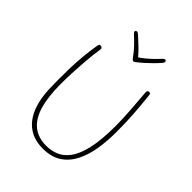

<svg xmlns="http://www.w3.org/2000/svg" viewBox="-278 -1153 1305 1305"><g transform="rotate(45 374.0 -500.5)"><path d="M139 -750Q141 -758 143.5 -762Q146 -766 152 -766Q162 -766 168 -760.5Q174 -755 172 -744Q168 -723 163.5 -685Q159 -647 155.5 -598.5Q152 -550 149.5 -496.5Q147 -443 147 -389Q147 -265 171.5 -183.5Q196 -102 246.5 -62Q297 -22 374 -22Q421 -22 463.5 -39Q506 -56 540 -101.5Q574 -147 593.5 -231.5Q613 -316 613 -451Q613 -527 607 -600.5Q601 -674 595 -759Q595 -767 599 -771.5Q603 -776 611 -776Q617 -776 620 -773.5Q623 -771 624.5 -767.5Q626 -764 626 -759Q631 -711 634.5 -672Q638 -633 640.5 -596.5Q643 -560 644.5 -519.5Q646 -479 646 -427Q646 -338 633 -259.5Q620 -181 588.5 -120.5Q557 -60 504 -26Q451 8 371 8Q309 8 262.5 -14Q216 -36 184.5 -77.5Q153 -119 136 -177.5Q119 -236 116 -309Q115 -344 114.5 -395.5Q114 -447 115.5 -507Q117 -567 123 -629.5Q129 -692 139 -750ZM511 -995Q519 -1004 526 -1007.5Q533 -1011 539 -1006Q544 -1002 543 -995Q542 -988 535 -980Q517 -959 494 -936Q471 -913 447.5 -892Q424 -871 402 -854Q399 -851 395 -849Q391 -847 387 -847Q382 -847 378.5 -850Q375 -853 371 -858Q345 -895 316 -925.5Q287 -956 261 -979Q251 -988 249.5 -994Q248 -1000 252 -1004Q257 -1009 264 -1008Q271 -1007 280 -999Q309 -972 336.5 -946.5Q364 -921 391 -889Q409 -900 433.5 -920.5Q458 -941 479.5 -962Q501 -983 511 -995Z"/></g></svg>

Font: Playpen Sans Thin
Style: Regular
Weight: 250
Designer: Laura Meseguer, Veronika Burian, José Scaglione
Foundry: TypeTogether
Version: Version 1.001